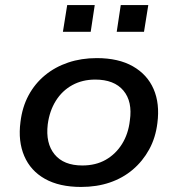

<svg xmlns="http://www.w3.org/2000/svg" viewBox="-20 -731 704 760"><path d="M301 9Q215 9 158 -23Q101 -55 76 -113.5Q51 -172 61 -248Q68 -307 93 -353.5Q118 -400 158 -433Q198 -466 250 -483.5Q302 -501 363 -501Q449 -501 506 -468.5Q563 -436 588 -378.5Q613 -321 603 -244Q596 -186 570.5 -139.5Q545 -93 505.5 -59.5Q466 -26 414.5 -8.5Q363 9 301 9ZM306 -76Q359 -76 398.5 -98.5Q438 -121 463 -161Q488 -201 494 -254Q505 -329 468.5 -372.5Q432 -416 357 -416Q306 -416 266 -394Q226 -372 201 -332Q176 -292 169 -239Q160 -164 196 -120Q232 -76 306 -76ZM442 -605 458 -711H567L550 -605ZM229 -605 246 -711H355L339 -605Z"/></svg>

Font: Nunito Sans 10pt SemiExpanded SemiBold
Style: Italic
Weight: 600
Width: 6
Italic angle: -9°
Designer: Vernon Adams
Foundry: Vernon Adams
Version: Version 3.101;gftools[0.9.27]